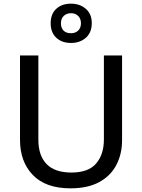

<svg xmlns="http://www.w3.org/2000/svg" viewBox="-20 -1016 775 1046"><path d="M645 -252Q645 -178 614.5 -118.5Q584 -59 521.5 -24.5Q459 10 364 10Q229 10 159 -62.5Q89 -135 89 -254V-714H189V-255Q189 -168 234 -122Q279 -76 369 -76Q462 -76 504 -125.5Q546 -175 546 -256V-714H645ZM367 -782Q317 -782 286.5 -810.5Q256 -839 256 -889Q256 -940 286.5 -968Q317 -996 367 -996Q415 -996 447.5 -968Q480 -940 480 -890Q480 -839 448 -810.5Q416 -782 367 -782ZM367 -835Q391 -835 406 -849.5Q421 -864 421 -889Q421 -915 405.5 -929.5Q390 -944 367 -944Q343 -944 327.5 -929.5Q312 -915 312 -889Q312 -864 326 -849.5Q340 -835 367 -835Z"/></svg>

Font: Noto Sans Kayah Li Medium
Style: Regular
Weight: 500
Designer: Monotype Design Team, Sérgio Martins
Foundry: Monotype Imaging Inc.
Version: Version 2.002; ttfautohint (v1.8.4.7-5d5b)